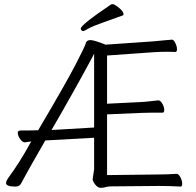

<svg xmlns="http://www.w3.org/2000/svg" viewBox="-20 -895 940 920"><path d="M367 -758Q367 -776 514 -875H521Q526 -875 539 -866Q572 -843 572 -826Q572 -822 568 -821Q519 -803 470.5 -786Q422 -769 402.5 -757.5Q383 -746 378.5 -746Q374 -746 370.5 -749.5Q367 -753 367 -758ZM163 -271Q293 -491 340 -581.5Q387 -672 391 -687.5Q395 -703 413 -703Q431 -703 486 -681L717 -697Q740 -699 768.5 -702Q797 -705 804.5 -705Q812 -705 820 -689Q828 -673 828 -659.5Q828 -646 821 -646L785 -647Q750 -647 718 -645L493 -629V-398L655 -406Q676 -407 700.5 -410Q725 -413 738 -414H739Q749 -414 758 -398Q767 -382 767 -368.5Q767 -355 759 -355H700Q673 -355 656 -354L493 -347V-56L742 -59Q780 -59 825 -62H826Q836 -62 844.5 -45.5Q853 -29 853 -15Q853 -1 846 -1Q792 -4 743 -4L515 -2Q498 -2 486.5 1.5Q475 5 462 5Q449 5 436.5 -10.5Q424 -26 424 -37L431 -84V-235L197 -222Q102 -57 80 -14Q72 -1 54 -1Q9 -1 9 -18Q9 -27 20 -43Q74 -116 125 -209L130 -217L120 -216Q101 -213 99 -213H98Q88 -213 76.5 -229Q65 -245 65 -259Q65 -270 83 -270H126Q147 -270 163 -271ZM846 -1ZM422 -620Q341 -469 227 -272L431 -284V-638Z"/></svg>

Font: LXGW WenKai Lite Light
Style: Regular
Weight: 300
Designer: LXGW / Fontworks Inc.
Foundry: LXGW / Fontworks Inc.
Version: Version 1.511; March 25, 2025